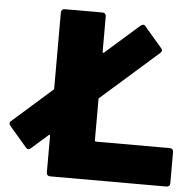

<svg xmlns="http://www.w3.org/2000/svg" viewBox="-68 -751 797 801"><g transform="rotate(5 330.5 -350.0)"><path d="M349 -161H658Q665 -161 669 -157Q673 -153 673 -146V-15Q673 -8 669 -4Q665 0 658 0H171Q164 0 160 -4Q156 -8 156 -15V-168Q156 -171 154 -172Q152 -173 150 -171L81 -110Q74 -105 70 -105Q65 -105 60 -111L-12 -195Q-17 -202 -17 -206Q-17 -212 -11 -216L153 -361Q156 -363 156 -367V-685Q156 -692 160 -696Q164 -700 171 -700H329Q336 -700 340 -696Q344 -692 344 -685V-537Q344 -534 346 -533Q348 -532 350 -534L492 -659Q499 -664 503 -664Q509 -664 513 -658L585 -574Q590 -569 590 -564Q590 -559 584 -553L347 -344Q344 -343 344 -338V-166Q344 -161 349 -161Z"/></g></svg>

Font: Barlow Black
Style: Regular
Weight: 900
Designer: Jeremy Tribby
Foundry: Tribby Type
Version: Version 1.422